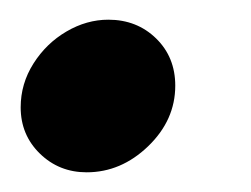

<svg xmlns="http://www.w3.org/2000/svg" viewBox="-20 -163 255 195"><path d="M158 -76Q158 -41 130.5 -14.5Q103 12 68 12Q40 12 20.5 -7Q1 -26 1 -54Q1 -78 14 -98.5Q27 -119 47.5 -131Q68 -143 90 -143Q119 -143 138.5 -124Q158 -105 158 -76Z"/></svg>

Font: Rosario Light
Style: Bold Italic
Weight: 700
Italic angle: -8.05°
Version: Version 1.101; ttfautohint (v1.8.1.43-b0c9)